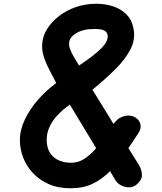

<svg xmlns="http://www.w3.org/2000/svg" viewBox="-20 -1004 866 1024"><path d="M356 0Q289.5 0 239 -22.5Q188.5 -45 154.5 -82.2Q120.5 -119.5 103.2 -164.8Q86 -210 86 -256Q86 -311.5 112.8 -367.2Q139.5 -423 183.5 -473Q227.5 -523 280 -561Q259.5 -600.5 241.2 -635.8Q223 -671 212.8 -704.2Q202.5 -737.5 205 -770Q207.5 -810.5 230.8 -848.5Q254 -886.5 293.2 -917.2Q332.5 -948 383.8 -966Q435 -984 494 -984Q542 -984 583.2 -970.2Q624.5 -956.5 653.2 -928.5Q682 -900.5 691 -856.5Q704.5 -797.5 676.8 -742.8Q649 -688 594.8 -634.5Q540.5 -581 473 -525.5L585.5 -343Q589.5 -349 594.5 -354.2Q599.5 -359.5 604.5 -364.5Q625 -383 652.8 -386.8Q680.5 -390.5 701 -378Q723 -365 728.8 -342Q734.5 -319 717.5 -293Q704 -272.5 690.8 -252.5Q677.5 -232.5 665 -214L723 -120.5Q737.5 -94.5 736.8 -68.2Q736 -42 706.5 -18Q689 -4.5 666.5 -5Q644 -5.5 624.8 -16Q605.5 -26.5 596.5 -41.5L567 -91Q523 -47 473 -23.5Q423 0 356 0ZM229 -259Q229 -215.5 247 -188.2Q265 -161 294.5 -148.5Q324 -136 358.5 -136Q398 -136 430.2 -157.2Q462.5 -178.5 493 -213.5L352.5 -446Q312.5 -418 284.8 -387.5Q257 -357 243 -324.8Q229 -292.5 229 -259ZM348.5 -775Q347.5 -759 354.2 -740.8Q361 -722.5 373.5 -701Q386 -679.5 401.5 -654.5Q480.5 -706.5 519.8 -745.8Q559 -785 554 -818Q551.5 -832.5 536.2 -841Q521 -849.5 484 -849.5Q423 -849.5 386.5 -827Q350 -804.5 348.5 -775Z"/></svg>

Font: Edu QLD Hand
Style: Regular
Weight: 400
Designer: Tina and Corey Anderson, Eben Sorkin
Foundry: Sorkin Type Co.
Version: Version 2.000